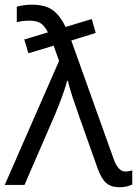

<svg xmlns="http://www.w3.org/2000/svg" viewBox="-26 -786 582 816"><path d="M-5.9 0 225.1 -527.3 202.1 -591.8 94.7 -559.6 77.1 -618.2 177.7 -648.4Q163.1 -677.2 146 -687.7Q128.9 -698.2 100.1 -698.2Q82.5 -698.2 69.1 -696.3Q55.7 -694.3 45.4 -691.9V-757.8Q58.6 -761.2 75 -763.7Q91.3 -766.1 109.4 -766.1Q166 -766.1 197.5 -743.4Q229 -720.7 252.9 -671.4L363.8 -705.1L380.9 -646L276.9 -613.8L457 -110.4Q476.1 -57.1 506.8 -57.1Q514.2 -57.1 522.7 -58.8Q531.2 -60.5 536.1 -62V-1.5Q525.4 3.4 512 6.6Q498.5 9.8 481.9 9.8Q446.3 9.8 425.5 -8.3Q404.8 -26.4 389.2 -69.3L310.1 -292.5Q302.2 -315.9 292.5 -343.5Q282.7 -371.1 274.7 -397.5Q266.6 -423.8 262.7 -442.4H259.3Q250.5 -409.7 236.6 -372.1Q222.7 -334.5 207 -297.4L78.1 0Z"/></svg>

Font: Open Sans
Style: Regular
Weight: 400
Designer: Monotype Design Team
Foundry: Monotype Imaging Inc.
Version: Version 3.000; ttfautohint (v1.8.4)